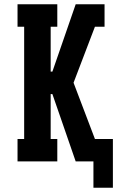

<svg xmlns="http://www.w3.org/2000/svg" viewBox="-20 -755 548 898"><path d="M417 123V0H334L259 -217L225 -315H217V-105H248V0H62V-105H93V-630H62V-735H248V-630H217V-420H225L334 -735H438V-668V-669V-735H469V-630H424L324 -368L424 -105H508V123Z"/></svg>

Font: Iosevka Slab Extrabold
Style: Regular
Weight: 800
Monospace: yes
Designer: Belleve Invis
Foundry: Belleve Invis
Version: Version 11.1.1; ttfautohint (v1.8.3)